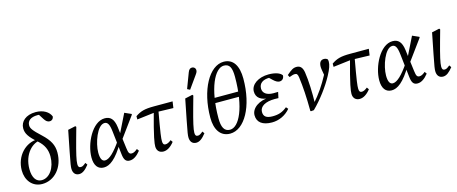

<svg xmlns="http://www.w3.org/2000/svg" viewBox="-45 -1391 4832 2030"><g transform="rotate(-15 2371.5 -376.0)"><path d="M230.4 13.1C364.7 13.1 469.2 -105.2 469.2 -267.8C469.2 -349 437.1 -409 358.9 -482.2C270.4 -563.7 254.4 -590.7 254.4 -621.7C254.4 -669.5 290.1 -703.3 368.3 -703.3C397.2 -703.3 424.9 -697.3 456.8 -672.4L429.1 -712.6L369.1 -725.4L418.3 -648.1C435.5 -621.9 451.7 -606.8 477.8 -606.8C498 -606.8 517.1 -620.9 520.2 -649C500.2 -700.3 440.8 -739.6 356.3 -739.6C248 -739.6 185.6 -680.6 185.6 -607.4C185.6 -550.4 213.6 -506.3 301.4 -430.5C359.5 -379.4 387.4 -321.5 387.4 -247.3C387.4 -123 320.9 -27.3 234.6 -27.3C177 -27.3 137.4 -76.1 137.4 -173.6C137.4 -339.8 243.5 -440 335.9 -440L304.8 -457.2C170.8 -457.2 55.7 -339.4 55.7 -181C55.7 -75.7 120.1 13.1 230.4 13.1Z M634.1 13.1C671.2 13.1 703.7 -13 741.9 -61.4L725.7 -84.5C703.8 -66.5 688.8 -54.6 670 -54.6C649.1 -54.6 640.1 -65.6 640.1 -93.5C640.1 -133.5 657.2 -207.7 698 -355.3L732 -477.2L723.9 -487.3L641.2 -469.2L596.3 -242.7C570.3 -112.7 567.3 -85.7 567.3 -64.6C567.3 -15.2 592.6 13.1 634.1 13.1Z M904.4 13.1C966.9 13.1 1038.9 -33.7 1136.3 -200.6L1123.2 -232.6C1041.9 -111.7 981.2 -55.8 935.4 -55.8C903.6 -55.8 885.6 -86.5 885.6 -153.4C885.6 -257.1 949.6 -439.6 1029.8 -439.6C1062.5 -439.6 1081.3 -413 1090.2 -331L1118.9 -76.4C1125.8 -12.1 1144.2 13.1 1187.6 13.1C1227.9 13.1 1267.3 -13.1 1306.4 -62.4L1290.2 -85.6C1266.2 -65.5 1246.4 -54.6 1228.5 -54.6C1200.7 -54.6 1191.7 -66.6 1184.6 -124.6L1168.6 -250L1165.6 -272.1L1154.6 -361C1142.6 -454.9 1104.5 -487.3 1044.8 -487.3C907.6 -487.3 803 -272.3 803 -122.4C803 -35.2 839.2 13.1 904.4 13.1ZM1158.7 -211.1 1332.9 -449.7V-457.8L1260 -490.2L1151.9 -270.8L1158.7 -211.1Z M1375.8 -386.1 1564 -409H1590.5L1775 -403.9L1785.2 -474.4H1582.4C1477.2 -474.4 1433.9 -461.2 1375.7 -421.8L1375.8 -386.1ZM1556.2 13C1595.5 13 1635.8 -11 1675 -60.5L1658.8 -83.6C1636.8 -65.6 1615.9 -54.6 1597 -54.6C1576.1 -54.6 1567.2 -67.6 1567.2 -97.5C1567.2 -130.7 1569.3 -163.2 1619.9 -444.1L1568.6 -435.4C1491.7 -157.2 1484.5 -93.6 1484.5 -61.3C1484.5 -15.1 1511.8 13 1556.2 13Z M1915.1 13.1C1952.2 13.1 1984.7 -13 2022.9 -61.4L2006.7 -84.5C1984.8 -66.5 1969.8 -54.6 1951 -54.6C1930.1 -54.6 1921.1 -65.6 1921.1 -93.5C1921.1 -133.5 1938.2 -207.7 1979 -355.3L2013 -477.2L2004.9 -487.3L1922.2 -469.2L1877.3 -242.7C1851.3 -112.7 1848.3 -85.7 1848.3 -64.6C1848.3 -15.2 1873.6 13.1 1915.1 13.1ZM1966.9 -560 1996.1 -544.9C2027.2 -588.7 2059.2 -633.4 2090.2 -677.2C2107.5 -701.4 2113.6 -711.7 2113.6 -729.9C2113.6 -749.3 2098.3 -766.5 2074 -766.5C2056.7 -766.5 2041.4 -757.3 2030.3 -727.5C2009.5 -671.8 1987.7 -615.8 1966.9 -560Z M2286.4 13.1C2443.9 13.1 2570.4 -208 2570.4 -513.5C2570.4 -654.6 2518 -739.6 2413.7 -739.6C2256.2 -739.6 2125.7 -505.8 2125.7 -203.3C2125.7 -72.9 2181.1 13.1 2286.4 13.1ZM2295.6 -27.3C2232.1 -27.3 2207.3 -79.8 2207.3 -176.1C2207.3 -500 2305 -699.3 2405.6 -699.3C2467.9 -699.3 2489.8 -654.6 2489.8 -554.4C2489.8 -217.3 2395.2 -27.3 2295.6 -27.3ZM2169.7 -339.7H2519.6V-395H2169.7V-339.7Z M2744.5 13.1C2820.1 13.1 2893.9 -19.8 2945.9 -81.8L2926.7 -104C2876.7 -63.1 2832.5 -48 2767.4 -48C2700.7 -48 2668.8 -69.8 2668.8 -121.5C2668.8 -182.2 2733.3 -218.9 2834.6 -218.9C2849.8 -218.9 2863.1 -218.9 2875 -217.9L2889 -282.5C2863.1 -281.5 2861.8 -281.5 2837.7 -281.5C2764.2 -281.5 2723.2 -313.4 2723.2 -362.2C2723.2 -419 2765.3 -450.9 2839.6 -450.9C2859.9 -450.9 2877.1 -449 2900.4 -443.9L2895.4 -461.3L2823.3 -461.2L2864.6 -421.7C2888.7 -398.5 2911.8 -384.5 2932 -384.5C2962.1 -384.5 2982.5 -404.5 2983.5 -438C2965.3 -468.3 2909 -487.3 2838.5 -487.3C2725.8 -487.3 2641.7 -429.4 2641.7 -352.1C2641.7 -283.2 2692 -246.1 2787.7 -242.9L2789.7 -250C2673.2 -249 2583.9 -187.3 2583.9 -107.2C2583.9 -30 2641.4 13.1 2744.5 13.1Z M3165.9 0 3171.1 5.1 3204.2 2C3296.4 -89.2 3383.2 -206.1 3439.2 -309.8C3475.2 -376.5 3489.2 -418.5 3489.2 -452.5C3489.2 -464.8 3487.2 -474 3484.1 -480.2C3477.9 -485.3 3464.8 -493.3 3445.6 -493.3C3413.4 -493.3 3391.9 -472.1 3391.9 -422C3391.9 -411.6 3394 -396.2 3396.1 -382.8L3408.3 -312.3L3420.9 -365.2C3414.9 -351.3 3409.8 -341.2 3399.9 -322.4C3351.8 -233.2 3298 -150.4 3218.2 -61.4L3233.4 -58.6C3236.4 -182.2 3232.3 -311.6 3217.4 -407.8C3208.4 -463.1 3184.3 -487.3 3144.9 -487.3C3108.7 -487.3 3086.2 -473 3034 -427.7L3047.1 -402.4C3074.8 -412.4 3089.8 -418.3 3107.7 -418.3C3128.6 -418.3 3138.6 -409.4 3143.6 -370.6C3157.6 -264.4 3164.8 -154.3 3165.9 0Z M3523.8 -386.1 3712 -409H3738.5L3923 -403.9L3933.2 -474.4H3730.4C3625.2 -474.4 3581.9 -461.2 3523.7 -421.8L3523.8 -386.1ZM3704.2 13C3743.5 13 3783.8 -11 3823 -60.5L3806.8 -83.6C3784.8 -65.6 3763.9 -54.6 3745 -54.6C3724.1 -54.6 3715.2 -67.6 3715.2 -97.5C3715.2 -130.7 3717.3 -163.2 3767.9 -444.1L3716.6 -435.4C3639.7 -157.2 3632.5 -93.6 3632.5 -61.3C3632.5 -15.1 3659.8 13 3704.2 13Z M4054.4 13.1C4116.9 13.1 4188.9 -33.7 4286.3 -200.6L4273.2 -232.6C4191.9 -111.7 4131.2 -55.8 4085.4 -55.8C4053.6 -55.8 4035.6 -86.5 4035.6 -153.4C4035.6 -257.1 4099.6 -439.6 4179.8 -439.6C4212.5 -439.6 4231.3 -413 4240.2 -331L4268.9 -76.4C4275.8 -12.1 4294.2 13.1 4337.6 13.1C4377.9 13.1 4417.3 -13.1 4456.4 -62.4L4440.2 -85.6C4416.2 -65.5 4396.4 -54.6 4378.5 -54.6C4350.7 -54.6 4341.7 -66.6 4334.6 -124.6L4318.6 -250L4315.6 -272.1L4304.6 -361C4292.6 -454.9 4254.5 -487.3 4194.8 -487.3C4057.6 -487.3 3953 -272.3 3953 -122.4C3953 -35.2 3989.2 13.1 4054.4 13.1ZM4308.7 -211.1 4482.9 -449.7V-457.8L4410 -490.2L4301.9 -270.8L4308.7 -211.1Z M4617.1 13.1C4654.2 13.1 4686.7 -13 4724.9 -61.4L4708.7 -84.5C4686.8 -66.5 4671.8 -54.6 4653 -54.6C4632.1 -54.6 4623.1 -65.6 4623.1 -93.5C4623.1 -133.5 4640.2 -207.7 4681 -355.3L4715 -477.2L4706.9 -487.3L4624.2 -469.2L4579.3 -242.7C4553.3 -112.7 4550.3 -85.7 4550.3 -64.6C4550.3 -15.2 4575.6 13.1 4617.1 13.1Z"/></g></svg>

Font: Source Serif Variable
Style: Italic
Weight: 389
Italic angle: -12°
Designer: Frank Grießhammer
Foundry: Adobe Systems Incorporated
Version: Version 3.001;hotconv 1.0.111;makeotfexe 2.5.65597